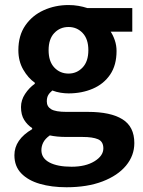

<svg xmlns="http://www.w3.org/2000/svg" viewBox="-20 -541 582 781"><path d="M250.5 220.7Q189.9 220.7 142.1 206.8Q94.2 192.9 66.4 164.1Q38.6 135.3 38.6 90.3Q38.6 26.9 110.8 -15.6V-20Q91.3 -32.7 78.4 -53.2Q65.4 -73.7 65.4 -105.5Q65.4 -133.8 82 -158.9Q98.6 -184.1 121.6 -200.2V-204.6Q94.7 -223.1 74.7 -257.6Q54.7 -292 54.7 -336.9Q54.7 -396.5 83 -437.5Q111.3 -478.5 158 -499.5Q204.6 -520.5 258.8 -520.5Q279.8 -520.5 299.3 -517.1Q318.8 -513.7 335 -508.3H518.1V-412.1H430.2Q439.9 -397.9 447 -377.2Q454.1 -356.4 454.1 -333.5Q454.1 -275.9 428 -237.5Q401.9 -199.2 357.4 -180.2Q313 -161.1 258.8 -161.1Q243.7 -161.1 226.6 -163.8Q209.5 -166.5 192.9 -172.9Q181.6 -163.6 176 -153.8Q170.4 -144 170.4 -128.4Q170.4 -107.4 188.2 -96.7Q206.1 -85.9 250.5 -85.9H337.9Q429.7 -85.9 478 -55.9Q526.4 -25.9 526.4 41Q526.4 91.8 492.7 132.6Q459 173.3 397 197Q335 220.7 250.5 220.7ZM258.8 -241.7Q292.5 -241.7 315.9 -266.4Q339.4 -291 339.4 -336.9Q339.4 -382.3 316.2 -406.7Q293 -431.2 258.8 -431.2Q224.1 -431.2 200.9 -406.7Q177.7 -382.3 177.7 -336.9Q177.7 -291 200.9 -266.4Q224.1 -241.7 258.8 -241.7ZM271 137.2Q328.1 137.2 364.3 115Q400.4 92.8 400.4 62.5Q400.4 34.7 378.7 25.4Q356.9 16.1 315.9 16.1H252.4Q229.5 16.1 212.9 14.4Q196.3 12.7 182.6 9.8Q164.1 22.9 156.2 38.1Q148.4 53.2 148.4 69.8Q148.4 102.5 181.2 119.9Q213.9 137.2 271 137.2Z"/></svg>

Font: Akatab ExtraBold
Style: Regular
Weight: 800
Designer: SIL International
Foundry: SIL International
Version: Version 3.000